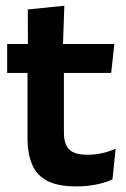

<svg xmlns="http://www.w3.org/2000/svg" viewBox="-20 -640 441 670"><path d="M246 10.5Q183.5 10.5 146.2 -8.2Q109 -27 92.5 -65Q76 -103 76 -158.5V-444.5H203V-177.5Q203 -137.5 221.2 -118.8Q239.5 -100 285.5 -100Q312.5 -100 337.5 -105.8Q362.5 -111.5 383.5 -121L372.5 -14Q347.5 -2.5 315.2 4Q283 10.5 246 10.5ZM5 -385.5V-486.5H379L368 -385.5ZM77.5 -477 77 -607 204.5 -620 199.5 -477Z"/></svg>

Font: Anek Odia Medium SemiBold
Style: Regular
Weight: 600
Version: Version 1.003